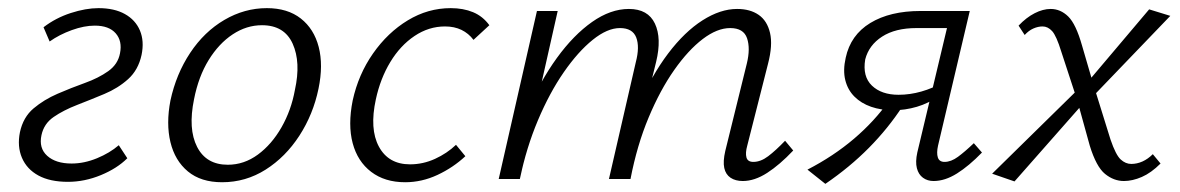

<svg xmlns="http://www.w3.org/2000/svg" viewBox="-20 -440 2902 472"><path d="M147 7Q103 7 74.5 -8.5Q46 -24 34 -52Q22 -80 29 -115Q37 -152 62.5 -173.5Q88 -195 121.5 -209.5Q155 -224 188.5 -236Q222 -248 246 -265Q270 -282 275 -309Q281 -339 264.5 -358Q248 -377 213 -377Q187 -377 156.5 -366Q126 -355 102 -338L87 -373Q117 -396 154 -408Q191 -420 222 -420Q261 -420 287 -405.5Q313 -391 324 -365Q335 -339 328 -305Q320 -268 295 -245.5Q270 -223 236.5 -209Q203 -195 169.5 -182Q136 -169 112 -152.5Q88 -136 82 -108Q75 -76 96 -57Q117 -38 156 -38Q187 -38 218.5 -51Q250 -64 272 -83L293 -51Q268 -26 228 -9.5Q188 7 147 7Z M526 8Q474 8 442 -18.5Q410 -45 399 -90.5Q388 -136 399 -193Q413 -258 447.5 -310Q482 -362 531.5 -391Q581 -420 636 -420Q687 -420 719.5 -394.5Q752 -369 763.5 -324.5Q775 -280 763 -222Q750 -159 716 -106.5Q682 -54 633 -23Q584 8 526 8ZM540 -35Q580 -35 614 -60Q648 -85 672 -127Q696 -169 705 -219Q720 -287 699.5 -332.5Q679 -378 624 -378Q586 -378 552 -355.5Q518 -333 493 -292.5Q468 -252 457 -196Q442 -123 464.5 -79Q487 -35 540 -35Z M976 8Q926 8 892.5 -17.5Q859 -43 847 -88Q835 -133 847 -193Q861 -257 897 -308.5Q933 -360 982.5 -390Q1032 -420 1088 -420Q1119 -420 1143 -410Q1167 -400 1183 -378L1144 -342Q1132 -358 1114.5 -366.5Q1097 -375 1074 -375Q1034 -375 999 -351.5Q964 -328 939.5 -287.5Q915 -247 904 -196Q888 -123 911.5 -79.5Q935 -36 988 -36Q1020 -36 1049.5 -49.5Q1079 -63 1101 -84L1124 -56Q1094 -28 1055.5 -10Q1017 8 976 8Z M1806 5Q1788 5 1776 -3Q1764 -11 1760.5 -27Q1757 -43 1763 -69L1816 -284Q1825 -321 1816.5 -346Q1808 -371 1775 -371Q1743 -371 1707.5 -344Q1672 -317 1637.5 -268Q1603 -219 1574.5 -151Q1546 -83 1530 0H1492Q1514 -99 1548 -177Q1582 -255 1622.5 -308.5Q1663 -362 1707 -390Q1751 -418 1792 -418Q1824 -418 1845 -403.5Q1866 -389 1873 -359Q1880 -329 1868 -283L1817 -82Q1812 -64 1815 -53Q1818 -42 1832 -42Q1850 -42 1868.5 -56Q1887 -70 1910 -94L1930 -70Q1897 -35 1866 -15Q1835 5 1806 5ZM1206 0 1300 -413H1351L1258 0ZM1223 0Q1243 -89 1275.5 -165Q1308 -241 1349 -297.5Q1390 -354 1435.5 -386Q1481 -418 1526 -418Q1573 -418 1590 -382Q1607 -346 1593 -288L1522 0H1477L1543 -287Q1553 -325 1544 -348Q1535 -371 1504 -371Q1473 -371 1437 -342Q1401 -313 1366 -262.5Q1331 -212 1302.5 -144.5Q1274 -77 1258 0Z M2275 5Q2260 5 2249 -3Q2238 -11 2234 -26.5Q2230 -42 2235 -65L2308 -371H2233Q2181 -371 2148.5 -350Q2116 -329 2107 -294Q2100 -252 2123.5 -229.5Q2147 -207 2189 -207Q2217 -207 2245 -215Q2273 -223 2297 -237L2290 -205Q2263 -186 2234 -177.5Q2205 -169 2176 -169Q2146 -169 2121.5 -177.5Q2097 -186 2080.5 -202.5Q2064 -219 2058 -243Q2052 -267 2059 -298Q2071 -354 2119.5 -383.5Q2168 -413 2243 -413H2364L2286 -82Q2282 -64 2285.5 -53Q2289 -42 2302 -42Q2318 -42 2335 -54.5Q2352 -67 2374 -88L2394 -65Q2362 -32 2332.5 -13.5Q2303 5 2275 5ZM2009 12 1965 -23Q2029 -56 2079.5 -99Q2130 -142 2166 -193L2199 -179Q2163 -124 2116 -76.5Q2069 -29 2009 12Z M2743 5Q2718 5 2696.5 -12.5Q2675 -30 2659 -82L2628 -194L2589 -313Q2577 -352 2566.5 -363.5Q2556 -375 2543 -375Q2532 -375 2520.5 -370Q2509 -365 2499 -354L2484 -377Q2503 -397 2523.5 -407.5Q2544 -418 2563 -418Q2587 -418 2606 -399.5Q2625 -381 2640 -328L2668 -232L2710 -97Q2723 -59 2735 -48Q2747 -37 2761 -37Q2775 -37 2788.5 -43Q2802 -49 2814 -61L2833 -38Q2810 -15 2787 -5Q2764 5 2743 5ZM2474 6 2419 -13 2638 -228 2652 -196ZM2660 -196 2646 -229 2805 -417 2857 -401Z"/></svg>

Font: Ysabeau Office Light
Style: Italic
Weight: 300
Italic angle: -12°
Designer: Christian Thalmann (Catharsis Fonts)
Version: Version 2.001;gftools[0.9.30]; featfreeze: tnum,lnum,ss02